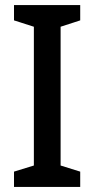

<svg xmlns="http://www.w3.org/2000/svg" viewBox="-20 -734 371 754"><path d="M295 0H35V-60L113 -84V-629L35 -654V-714H295V-654L218 -629V-84L295 -60Z"/></svg>

Font: Noto Sans Gurmukhi UI SemiCondensed Medium
Style: Regular
Weight: 500
Width: 4
Designer: Jelle Bosma - Monotype Design Team
Foundry: Monotype Imaging Inc.
Version: Version 2.004; ttfautohint (v1.8.4.7-5d5b)